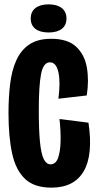

<svg xmlns="http://www.w3.org/2000/svg" viewBox="-20 -849 447 881"><path d="M216 12Q137 12 94.5 -28.5Q52 -69 35.5 -145.5Q19 -222 19 -330Q19 -402 26.5 -464Q34 -526 55 -572.5Q76 -619 114.5 -645Q153 -671 215 -671Q290 -671 329 -635Q368 -599 378.5 -539.5Q389 -480 378 -411L248 -396Q258 -472 248 -517.5Q238 -563 209 -563Q179 -563 168.5 -509.5Q158 -456 158 -345Q158 -251 163.5 -196.5Q169 -142 181 -118.5Q193 -95 212 -95Q236 -95 246.5 -124.5Q257 -154 258 -201.5Q259 -249 253 -303L386 -286Q408 -138 364 -63Q320 12 216 12ZM203 -700Q164 -700 142.5 -716.5Q121 -733 121 -764Q121 -795 142.5 -812Q164 -829 203 -829Q242 -829 263.5 -812Q285 -795 285 -764Q285 -733 263.5 -716.5Q242 -700 203 -700Z"/></svg>

Font: Bricolage Grotesque 96pt Condensed Bricolage Grotesque 48pt Condensed Regular
Style: Bold
Weight: 700
Width: 3
Designer: Mathieu Triay
Foundry: Atelier Triay
Version: Version 1.001; ttfautohint (v1.8.4.7-5d5b);gftools[0.9.33.de